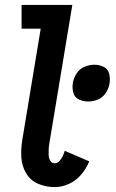

<svg xmlns="http://www.w3.org/2000/svg" viewBox="-20 -755 472 783"><path d="M203 8Q233 8 262 -5.5Q291 -19 311.5 -43.5Q332 -68 344 -97L244 -140Q241 -129 236 -118.5Q231 -108 222.5 -98.5Q214 -89 203 -89Q191 -89 185 -99.5Q179 -110 178.5 -121.5Q178 -133 178.5 -145Q179 -157 181 -169L275 -735H68V-638H146L71 -185Q65 -149 67 -113.5Q69 -78 86.5 -48.5Q104 -19 135.5 -5.5Q167 8 203 8ZM340 -341Q360 -341 380 -349.5Q400 -358 412 -377Q424 -396 427 -416Q430 -436 425 -455Q420 -474 402.5 -482.5Q385 -491 365 -491Q344 -491 324 -482.5Q304 -474 292 -455Q280 -436 277 -416Q274 -396 279 -377Q284 -358 301.5 -349.5Q319 -341 340 -341Z"/></svg>

Font: Iosevka Sparkle Semibold
Style: Italic
Weight: 600
Italic angle: -9°
Designer: Belleve Invis
Foundry: Belleve Invis
Version: Version 4.5.0; ttfautohint (v1.8.3)